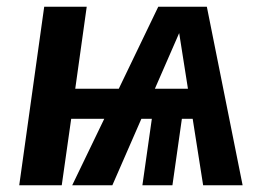

<svg xmlns="http://www.w3.org/2000/svg" viewBox="-20 -549 777 569"><path d="M551 -197H519L491 0H402L430 -197H399L313 0H194L289 -197H191L163 0H37L111 -529H237L203 -286H332L449 -529H593L699 0H582ZM537 -286 511 -451 439 -286Z"/></svg>

Font: FiraGO Medium
Style: Italic
Weight: 500
Italic angle: -8°
Designer: bBox Type GmbH
Foundry: bBox Type GmbH
Version: Version 1.001